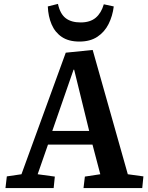

<svg xmlns="http://www.w3.org/2000/svg" viewBox="-20 -964 756 984"><path d="M455 -708 635 -71 715 -60 709 0H408L415 -59L494 -71L454 -223H226L173 -71L261 -59L255 0H8L15 -60L90 -71L317 -694ZM248 -293H437L360 -607H357ZM277 -944Q288 -893 316.5 -871Q345 -849 393 -849Q442 -849 470.5 -873Q499 -897 512 -942L563 -931Q557 -882 536.5 -841Q516 -800 479 -775.5Q442 -751 387 -751Q332 -751 297 -774.5Q262 -798 244.5 -839Q227 -880 225 -931Z"/></svg>

Font: Literata 12pt SemiBold
Style: Italic
Weight: 600
Italic angle: -2°
Designer: Latin by Veronika Burian and Jose Scaglione. Greek by Irene Vlachou. Cyrillic by Vera Evstafieva
Foundry: TypeTogether
Version: Version 3.002